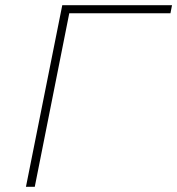

<svg xmlns="http://www.w3.org/2000/svg" viewBox="-20 -720 683 740"><path d="M637 -669H247L114 0H80L220 -700H643Z"/></svg>

Font: Montserrat Alternates ExLight
Style: Italic
Weight: 275
Italic angle: -11.3°
Designer: Julieta Ulanovsky
Foundry: Julieta Ulanovsky
Version: Version 7.200